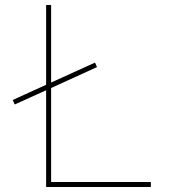

<svg xmlns="http://www.w3.org/2000/svg" viewBox="-20 -750 691 770"><path d="M185 -419 361 -499 369 -481 185 -397V-20H585V0H165V-388L39 -331L31 -349L165 -410V-730H185Z"/></svg>

Font: M PLUS 1p Thin
Style: Regular
Weight: 250
Version: Version 1.062